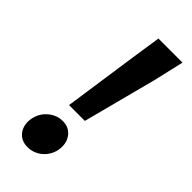

<svg xmlns="http://www.w3.org/2000/svg" viewBox="-221 -715 773 773"><g transform="rotate(45 165.5 -329.0)"><path d="M115 -226 161 -544 180 -670H317L288 -544L205 -226ZM116 12Q84 12 64.5 -8.5Q45 -29 45 -62Q45 -80 52 -98.5Q59 -117 72 -131Q85 -145 103 -154Q121 -163 143 -163Q175 -163 194.5 -141.5Q214 -120 214 -88Q214 -69 207 -51Q200 -33 187 -19Q174 -5 156 3.5Q138 12 116 12Z"/></g></svg>

Font: TypoPRO Source Sans Pro
Style: Bold Italic
Weight: 700
Italic angle: -11°
Designer: Paul D. Hunt
Foundry: Adobe Systems Incorporated
Version: Version 1.075;PS 2.000;hotconv 1.0.86;makeotf.lib2.5.63406